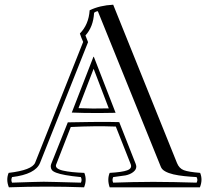

<svg xmlns="http://www.w3.org/2000/svg" viewBox="-20 -780 898 824"><path d="M823.7 -20Q796.4 -21.5 770.8 -24.2Q745.1 -26.9 724.1 -31.7Q703.1 -36.6 688.7 -44.7Q674.3 -52.7 669.9 -64.9L399.9 -731.9Q391.6 -731.4 383.8 -725.1Q380.4 -664.6 346.7 -627.9L357.9 -599.1L151.9 -81.1Q132.3 -32.2 31.7 -20Q28.8 -13.2 28.8 -7.8Q28.8 -2 31.7 3.9Q87.4 2 121.3 1Q155.3 0 168 0Q179.2 0 219 1Q258.8 2 327.1 3.9Q330.1 -2 330.1 -7.8Q330.1 -13.2 327.1 -20Q286.6 -23.9 261.2 -28.6Q235.8 -33.2 221.7 -38.6Q207.5 -43.9 202.6 -50.5Q197.8 -57.1 197.8 -65.4Q197.8 -70.8 199.7 -76.2L271 -254.9Q325.2 -255.9 358.6 -256.3Q392.1 -256.8 404.8 -256.8Q432.6 -256.8 454.3 -256.6Q476.1 -256.3 491.7 -255.9L562.5 -76.2Q564.9 -68.8 564.9 -64.9Q564.9 -51.8 551.5 -41.5Q538.1 -31.2 518.6 -27.3L465.8 -20Q462.9 -13.2 462.9 -7.8Q462.9 -2 465.8 3.9Q507.3 2.4 550 1.5Q592.8 0.5 637.7 0.5Q682.6 0.5 728.8 1.5Q774.9 2.4 823.7 3.9Q827.1 -2.9 827.1 -7.8Q827.1 -10.7 826.2 -13.7Q825.2 -16.6 823.7 -20ZM404.8 -294.9Q334 -294.9 288.1 -296.9L380.9 -536.1H382.8L476.1 -295.9Q449.7 -294.9 404.8 -294.9ZM381.8 -484.9 316.9 -315.9Q376 -313 446.8 -314.9ZM838.9 -38.1Q851.1 -8.8 837.9 23.9H450.7Q439 -9.8 450.7 -38.1Q503.9 -41 525.9 -49.1Q547.9 -57.1 541 -75.2L477.1 -236.8Q386.7 -240.2 283.7 -234.9L220.7 -73.2Q217.8 -64.9 225.3 -58.3Q232.9 -51.8 250 -47.9Q267.1 -43.9 290 -41.5Q313 -39.1 341.8 -38.1Q354 -8.8 340.8 23.9Q180.7 18.1 18.1 23.9Q4.9 -8.8 17.1 -38.1Q117.7 -49.8 130.9 -82L336.9 -600.1Q335 -604 329.3 -617.9Q323.7 -631.8 322.8 -636.2Q360.8 -674.8 364.7 -735.8Q407.7 -756.8 465.8 -759.8L739.7 -80.1Q749 -57.1 769 -49.6Q789.1 -42 838.9 -38.1Z"/></svg>

Font: Jacques Francois Shadow
Style: Regular
Weight: 400
Designer: Alexei Vanyashin, Nikita Kanarev (i@xarsok.ru)
Foundry: Cyreal (www.cyreal.org)
Version: Version 1.003